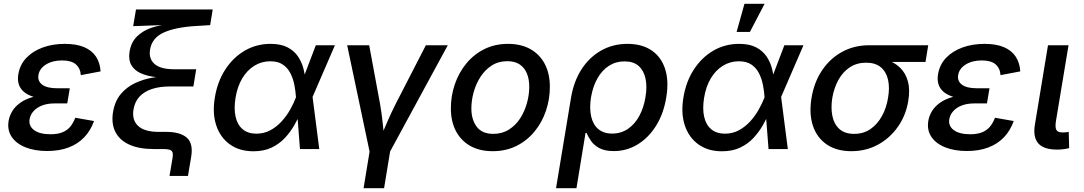

<svg xmlns="http://www.w3.org/2000/svg" viewBox="-20 -777 5649 1001"><path d="M226.1 10.3Q161.1 10.3 112.8 -9Q64.5 -28.3 40.8 -63.7Q17.1 -99.1 24.9 -147Q29.3 -173.3 44.2 -197.8Q59.1 -222.2 86.4 -241.7Q113.8 -261.2 155.8 -272.7Q197.8 -284.2 256.3 -284.2H338.4L330.6 -237.8H263.7Q227.5 -237.8 200 -227.3Q172.4 -216.8 155.5 -198.2Q138.7 -179.7 134.3 -156.2Q128.4 -120.6 157.5 -98.9Q186.5 -77.1 243.2 -77.1Q280.3 -77.1 305.2 -87.2Q330.1 -97.2 345.9 -116.2Q361.8 -135.3 372.6 -163.1L470.2 -146Q452.6 -96.7 419.7 -61.8Q386.7 -26.9 338.1 -8.3Q289.6 10.3 226.1 10.3ZM253.9 -260.3Q197.3 -260.3 160.6 -270.5Q124 -280.8 103.8 -298.8Q83.5 -316.9 77.1 -340.3Q70.8 -363.8 75.7 -390.6Q84 -440.4 117.7 -475.6Q151.4 -510.7 203.1 -529.5Q254.9 -548.3 317.9 -548.3Q378.9 -548.3 419.2 -531Q459.5 -513.7 480.5 -481.7Q501.5 -449.7 504.4 -404.8L401.4 -385.3Q398.9 -421.4 375.2 -441.7Q351.6 -461.9 303.7 -461.9Q253.4 -461.9 219.2 -440.4Q185.1 -418.9 180.2 -384.3Q175.8 -353.5 200.7 -335.2Q225.6 -316.9 277.8 -316.9H343.8L334.5 -260.3Z M863.8 140.1 879.4 47.9Q882.8 28.8 879.6 18.3Q876.5 7.8 865 3.9Q853.5 0 831.5 0H780.3Q705.1 0 654.3 -22.9Q603.5 -45.9 581.5 -89.4Q559.6 -132.8 569.3 -192.9Q579.1 -250.5 609.9 -286.9Q640.6 -323.2 683.8 -343.5Q727.1 -363.8 773.9 -371.8Q820.8 -379.9 861.8 -380.4L860.8 -370.6Q821.3 -371.1 782 -376.5Q742.7 -381.8 711.7 -396.2Q680.7 -410.6 664.8 -437.5Q648.9 -464.4 655.3 -506.8Q663.6 -557.6 695.1 -587.9Q726.6 -618.2 772.2 -633.1Q817.9 -647.9 868.7 -651.9L870.1 -647.9L674.3 -640.6L689 -727.5H1088.9L1075.7 -646L1004.4 -641.6Q894.5 -635.3 833.7 -607.4Q772.9 -579.6 762.7 -520.5Q753.9 -471.7 785.4 -443.8Q816.9 -416 886.2 -416H1002.9L988.3 -326.2H864.7Q812 -326.2 772 -313Q731.9 -299.8 707.5 -273.4Q683.1 -247.1 676.3 -207.5Q666.5 -152.8 699.5 -121.1Q732.4 -89.4 807.6 -89.4H847.2Q919.4 -89.4 953.9 -59.3Q988.3 -29.3 976.6 41.5L960 140.1Z M1301.3 11.7Q1228.5 11.7 1178.5 -24.2Q1128.4 -60.1 1107.4 -123.3Q1086.4 -186.5 1100.1 -268.6Q1113.8 -352.1 1154.8 -415Q1195.8 -478 1256.6 -513.2Q1317.4 -548.3 1390.6 -548.3Q1444.8 -548.3 1479.5 -530Q1514.2 -511.7 1533.9 -482.2Q1553.7 -452.6 1562.3 -418.2Q1570.8 -383.8 1572.3 -351.6H1607.9L1609.4 -272.9L1644.5 0H1543.9L1522.9 -272Q1521 -302.2 1514.6 -334.7Q1508.3 -367.2 1494.1 -395Q1480 -422.9 1454.8 -440.2Q1429.7 -457.5 1389.2 -457.5Q1343.8 -457.5 1306.2 -434.3Q1268.6 -411.1 1243.2 -368.9Q1217.8 -326.7 1208 -267.6Q1198.7 -210.4 1208.3 -168.2Q1217.8 -126 1245.4 -103Q1272.9 -80.1 1316.9 -80.1Q1356.4 -80.1 1389.4 -97.9Q1422.4 -115.7 1448.2 -144Q1474.1 -172.4 1492.7 -205.6Q1511.2 -238.8 1522.9 -269L1626.5 -541H1726.1L1608.4 -269L1581.5 -192.4H1548.8Q1534.7 -160.2 1514.6 -124.8Q1494.6 -89.4 1465.8 -58.3Q1437 -27.3 1396.7 -7.8Q1356.4 11.7 1301.3 11.7Z M1907.7 17.6 1790 -541H1904.8L1961.4 -235.4Q1970.2 -186 1975.1 -136.5Q1980 -86.9 1985.4 -38.1H1954.6Q1976.1 -86.9 1996.8 -136.2Q2017.6 -185.5 2043 -235.4L2200.2 -541H2314.5L2011.2 17.6ZM1875.5 204.1 1909.7 -3.9H2016.6L1982.4 204.1Z M2548.3 11.2Q2480.5 11.2 2431.6 -16.4Q2382.8 -43.9 2356.7 -94.2Q2330.6 -144.5 2330.6 -211.9Q2330.6 -276.9 2351.1 -337.2Q2371.6 -397.5 2410.4 -445.1Q2449.2 -492.7 2504.4 -520.5Q2559.6 -548.3 2628.4 -548.3Q2696.8 -548.3 2745.6 -520.8Q2794.4 -493.2 2820.6 -442.9Q2846.7 -392.6 2846.7 -324.7Q2846.7 -259.3 2826.2 -199Q2805.7 -138.7 2766.6 -91.1Q2727.5 -43.5 2672.4 -16.1Q2617.2 11.2 2548.3 11.2ZM2551.8 -79.1Q2598.1 -79.1 2633.5 -101.6Q2668.9 -124 2692.4 -160.6Q2715.8 -197.3 2727.5 -240.5Q2739.3 -283.7 2739.3 -324.7Q2739.3 -363.8 2727.1 -393.8Q2714.8 -423.8 2689.7 -440.9Q2664.6 -458 2625 -458Q2578.6 -458 2543.7 -435.5Q2508.8 -413.1 2485.1 -376.5Q2461.4 -339.8 2449.5 -296.6Q2437.5 -253.4 2437.5 -211.4Q2437.5 -153.8 2465.3 -116.5Q2493.2 -79.1 2551.8 -79.1Z M2878.9 204.1 2957 -267.1Q2971.2 -352.5 3011.7 -415.5Q3052.2 -478.5 3113.8 -513.4Q3175.3 -548.3 3251.5 -548.3Q3326.2 -548.3 3376.2 -514.9Q3426.3 -481.4 3447 -419.4Q3467.8 -357.4 3454.1 -272Q3440.4 -185.5 3400.9 -122.1Q3361.3 -58.6 3304.2 -23.9Q3247.1 10.7 3180.7 10.7Q3133.8 10.7 3105.2 -4.6Q3076.7 -20 3061.5 -42Q3046.4 -64 3038.1 -84H3032.7L2985.4 204.1ZM3171.4 -80.6Q3217.8 -80.6 3253.7 -105Q3289.6 -129.4 3313 -172.6Q3336.4 -215.8 3345.2 -271Q3354.5 -325.2 3345.5 -367.2Q3336.4 -409.2 3309.6 -433.1Q3282.7 -457 3235.8 -457Q3190.4 -457 3154.5 -433.8Q3118.7 -410.6 3095 -368.9Q3071.3 -327.1 3061.5 -271Q3052.2 -214.4 3061.8 -171.1Q3071.3 -127.9 3099.1 -104.2Q3127 -80.6 3171.4 -80.6Z M3744.1 11.7Q3671.4 11.7 3621.3 -24.2Q3571.3 -60.1 3550.3 -123.3Q3529.3 -186.5 3543 -268.6Q3556.6 -352.1 3597.7 -415Q3638.7 -478 3699.5 -513.2Q3760.3 -548.3 3833.5 -548.3Q3887.7 -548.3 3922.4 -530Q3957 -511.7 3976.8 -482.2Q3996.6 -452.6 4005.1 -418.2Q4013.7 -383.8 4015.1 -351.6H4050.8L4052.2 -272.9L4087.4 0H3986.8L3965.8 -272Q3963.9 -302.2 3957.5 -334.7Q3951.2 -367.2 3937 -395Q3922.9 -422.9 3897.7 -440.2Q3872.6 -457.5 3832 -457.5Q3786.6 -457.5 3749 -434.3Q3711.4 -411.1 3686 -368.9Q3660.6 -326.7 3650.9 -267.6Q3641.6 -210.4 3651.1 -168.2Q3660.6 -126 3688.2 -103Q3715.8 -80.1 3759.8 -80.1Q3799.3 -80.1 3832.3 -97.9Q3865.2 -115.7 3891.1 -144Q3917 -172.4 3935.5 -205.6Q3954.1 -238.8 3965.8 -269L4069.3 -541H4168.9L4051.3 -269L4024.4 -192.4H3991.7Q3977.5 -160.2 3957.5 -124.8Q3937.5 -89.4 3908.7 -58.3Q3879.9 -27.3 3839.6 -7.8Q3799.3 11.7 3744.1 11.7ZM3820.3 -610.4 3861.3 -757.3H3966.3L3889.6 -610.4Z M4418.5 11.2Q4341.8 11.2 4290.5 -23.7Q4239.3 -58.6 4218.3 -121.1Q4197.3 -183.6 4210.9 -266.6Q4224.6 -349.6 4266.4 -411.1Q4308.1 -472.7 4370.8 -506.8Q4433.6 -541 4509.8 -541H4819.3L4805.2 -454.1H4573.2L4495.6 -450.2Q4446.8 -450.2 4410.4 -426Q4374 -401.9 4351.1 -360.4Q4328.1 -318.8 4319.3 -267.1Q4311 -215.3 4319.6 -172.6Q4328.1 -129.9 4356.2 -104.5Q4384.3 -79.1 4433.1 -79.1Q4481.9 -79.1 4518.3 -104.2Q4554.7 -129.4 4578.1 -172.1Q4601.6 -214.8 4609.9 -267.1Q4619.1 -319.8 4609.9 -361.1Q4600.6 -402.3 4572.3 -426.3Q4543.9 -450.2 4495.6 -450.2L4500 -480Q4555.7 -480 4599.9 -466.1Q4644 -452.1 4673.1 -423.6Q4702.1 -395 4713.6 -352.1Q4725.1 -309.1 4715.3 -251Q4703.1 -175.8 4661.6 -116.5Q4620.1 -57.1 4557.6 -22.9Q4495.1 11.2 4418.5 11.2Z M5021 10.3Q4956.1 10.3 4907.7 -9Q4859.4 -28.3 4835.7 -63.7Q4812 -99.1 4819.8 -147Q4824.2 -173.3 4839.1 -197.8Q4854 -222.2 4881.3 -241.7Q4908.7 -261.2 4950.7 -272.7Q4992.7 -284.2 5051.3 -284.2H5133.3L5125.5 -237.8H5058.6Q5022.5 -237.8 4994.9 -227.3Q4967.3 -216.8 4950.4 -198.2Q4933.6 -179.7 4929.2 -156.2Q4923.3 -120.6 4952.4 -98.9Q4981.4 -77.1 5038.1 -77.1Q5075.2 -77.1 5100.1 -87.2Q5125 -97.2 5140.9 -116.2Q5156.7 -135.3 5167.5 -163.1L5265.1 -146Q5247.6 -96.7 5214.6 -61.8Q5181.6 -26.9 5133.1 -8.3Q5084.5 10.3 5021 10.3ZM5048.8 -260.3Q4992.2 -260.3 4955.6 -270.5Q4918.9 -280.8 4898.7 -298.8Q4878.4 -316.9 4872.1 -340.3Q4865.7 -363.8 4870.6 -390.6Q4878.9 -440.4 4912.6 -475.6Q4946.3 -510.7 4998 -529.5Q5049.8 -548.3 5112.8 -548.3Q5173.8 -548.3 5214.1 -531Q5254.4 -513.7 5275.4 -481.7Q5296.4 -449.7 5299.3 -404.8L5196.3 -385.3Q5193.8 -421.4 5170.2 -441.7Q5146.5 -461.9 5098.6 -461.9Q5048.3 -461.9 5014.2 -440.4Q4980 -418.9 4975.1 -384.3Q4970.7 -353.5 4995.6 -335.2Q5020.5 -316.9 5072.8 -316.9H5138.7L5129.4 -260.3Z M5491.2 2.9Q5420.9 2.9 5392.8 -30Q5364.7 -63 5375.5 -127.4L5443.8 -541H5550.8L5485.4 -147Q5480 -114.3 5487.1 -100.3Q5494.1 -86.4 5520.5 -86.4Q5532.2 -86.4 5539.3 -87.4Q5546.4 -88.4 5551.8 -89.8L5554.2 -4.9Q5543.9 -2 5527.1 0.5Q5510.3 2.9 5491.2 2.9Z"/></svg>

Font: Inter 17pt Medium
Style: Italic
Weight: 500
Italic angle: -9.3988°
Version: Version 4.001;git-66647c0bb